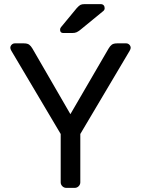

<svg xmlns="http://www.w3.org/2000/svg" viewBox="-20 -910 683 930"><path d="M342 0H301Q290 0 282 -8Q274 -16 274 -27V-261L35 -664Q30 -673 30 -678Q30 -687 36.5 -693.5Q43 -700 52 -700H95Q113 -700 121.5 -693.5Q130 -687 137 -675L321 -357L506 -675Q513 -687 521.5 -693.5Q530 -700 548 -700H591Q600 -700 606.5 -693.5Q613 -687 613 -678Q613 -673 608 -664L369 -261V-27Q369 -16 361 -8Q353 0 342 0ZM389 -890H468Q477 -890 482 -884.5Q487 -879 487 -870Q487 -863 482 -858L371 -767Q360 -758 351.5 -754Q343 -750 329 -750H287Q271 -750 271 -766Q271 -774 276 -779L352 -871Q363 -883 370 -886.5Q377 -890 389 -890Z"/></svg>

Font: Rubik
Style: Regular
Weight: 400
Designer: Hubert & Fischer
Foundry: Hubert & Fischer
Version: Version 1.100